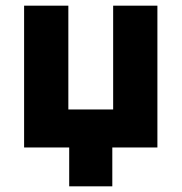

<svg xmlns="http://www.w3.org/2000/svg" viewBox="-20 -520 640 677"><path d="M65 -500V0H224V137H376V0H535V-500H379V-134H221V-500Z"/></svg>

Font: LT Wave Mono Black
Style: Regular
Weight: 900
Designer: Daniel Lyons
Version: Version 2.5 (Glyphs App)